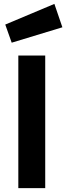

<svg xmlns="http://www.w3.org/2000/svg" viewBox="-20 -965 340 985"><path d="M74 0V-680H212V0ZM40 -746 7 -839 259 -945 300 -825Z"/></svg>

Font: Titillium Web SemiBold
Style: Regular
Weight: 600
Designer: Mohamed Gaber, Accademia di Belle Arti di Urbino
Foundry: Kief Type Foundry, Accademia di Belle Arti di Urbino
Version: Version 3.000; ttfautohint (v1.8.4)